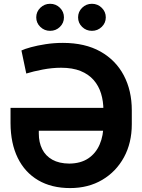

<svg xmlns="http://www.w3.org/2000/svg" viewBox="-20 -958 730 988"><path d="M303.7 -737.3Q417.5 -737.3 496.6 -692.9Q575.7 -648.4 616.9 -570.3Q658.2 -492.2 658.2 -390.1V-318.8Q658.2 -222.7 617.9 -148.7Q577.6 -74.7 506.1 -32.5Q434.6 9.8 340.8 9.8Q245.1 9.8 176.5 -30.5Q107.9 -70.8 71.3 -145.5Q34.7 -220.2 34.2 -323.7V-402.8H553.2V-285.2H179.7V-270.5Q179.7 -225.6 197 -190.7Q214.4 -155.8 249.3 -136.2Q284.2 -116.7 336.4 -116.2Q395 -116.7 434.1 -142.8Q473.1 -168.9 492.9 -214.8Q512.7 -260.7 512.2 -318.8V-390.1Q512.2 -437 500 -476.8Q487.8 -516.6 461.7 -546.4Q435.5 -576.2 394.3 -592.8Q353 -609.4 294.4 -609.4Q248.5 -609.4 199.7 -600.1Q150.9 -590.8 115.2 -579.6L90.3 -698.2Q106.4 -706.1 139.4 -715.1Q172.4 -724.1 215.1 -730.7Q257.8 -737.3 303.7 -737.3ZM453.1 -799.3Q423.3 -799.3 402.6 -819.6Q381.8 -839.8 381.8 -868.7Q381.8 -897.5 402.6 -918Q423.3 -938.5 453.1 -938.5Q482.4 -938.5 503.4 -918Q524.4 -897.5 524.4 -868.7Q524.4 -839.8 503.4 -819.6Q482.4 -799.3 453.1 -799.3ZM237.8 -799.3Q208.5 -799.3 187.5 -819.6Q166.5 -839.8 166.5 -868.7Q166.5 -897.5 187.5 -918Q208.5 -938.5 237.8 -938.5Q267.6 -938.5 288.3 -918Q309.1 -897.5 309.1 -868.7Q309.1 -839.8 288.3 -819.6Q267.6 -799.3 237.8 -799.3Z"/></svg>

Font: Inter Cardless Tabular Bold
Style: Bold
Weight: 700
Designer: Rasmus Andersson
Foundry: rsms
Version: Version 4.000;git-4fc901f